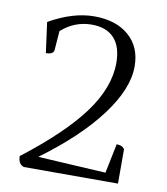

<svg xmlns="http://www.w3.org/2000/svg" viewBox="-76 -719 682 783"><g transform="rotate(10 265.0 -327.5)"><path d="M75 0Q51 -8 51 -41Q218 -170 295.5 -276Q373 -382 373 -483Q373 -550 341 -585Q309 -620 248 -620Q177 -620 122 -571L116 -492Q114 -473 83 -473L66 -599Q164 -655 252 -655Q343 -655 396 -608.5Q449 -562 449 -482Q449 -389 365 -277Q281 -165 126 -51L407 -35L432 -157Q456 -157 465 -142V0Z"/></g></svg>

Font: Petrona Light
Style: Regular
Weight: 300
Designer: Ringo R. Seeber
Foundry: Ringo R. Seeber
Version: Version 2.001; ttfautohint (v1.8.3)